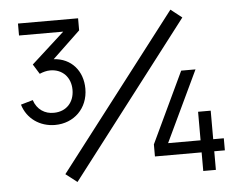

<svg xmlns="http://www.w3.org/2000/svg" viewBox="-51 -785 1083 848"><g transform="rotate(-5 490.0 -361.0)"><path d="M783.5 -683.5 734 -722.5 208.5 -39 259 0ZM182.5 -259.5C266.5 -259.5 329.5 -320.5 329.5 -407.5C329.5 -486.5 279.5 -545 201.5 -549.5L324.5 -666.5V-720H58V-667H254L107.5 -534L134.5 -490.5C149.5 -497 166 -501.5 181.5 -501.5C236 -501.5 272.5 -463 272.5 -407.5C272.5 -352.5 237.5 -314 182.5 -313.5C142.5 -312.5 107.5 -334.5 93.5 -377.5L40 -362C59 -298.5 115.5 -259.5 182.5 -259.5ZM872.5 0V-82.5H919.5V-136H872.5V-262.5H816.5V-136H672.5L821.5 -450H758L609.5 -136V-82.5H816.5V0Z"/></g></svg>

Font: Manrope
Style: Regular
Weight: 400
Designer: Mikhail Sharanda
Foundry: Mikhail Sharanda
Version: Version 4.505